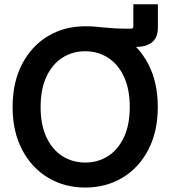

<svg xmlns="http://www.w3.org/2000/svg" viewBox="-20 -861 794 893"><path d="M377 -653.3V-738.8Q403.3 -738.8 422.6 -737.1Q441.9 -735.4 462.4 -733.2Q482.9 -731 512.5 -729.2Q542 -727.5 588.9 -727.5Q600.1 -727.5 600.1 -738.8V-841.3H714.4V-733.9Q714.4 -687 688 -665Q661.6 -643.1 615.7 -643.1Q592.3 -643.1 571.3 -644.5Q550.3 -646 524.9 -647.9Q499.5 -649.9 464.1 -651.6Q428.7 -653.3 377 -653.3ZM376.5 11.2Q279.3 11.2 202.9 -34.9Q126.5 -81.1 82.5 -165.3Q38.6 -249.5 38.6 -363.3Q38.6 -478 82.5 -562.5Q126.5 -647 202.9 -692.9Q279.3 -738.8 376.5 -738.8Q473.6 -738.8 549.8 -692.9Q626 -647 669.9 -562.5Q713.9 -478 713.9 -363.3Q713.9 -249 669.9 -164.8Q626 -80.6 549.8 -34.7Q473.6 11.2 376.5 11.2ZM376.5 -105Q435.5 -105 482.4 -135Q529.3 -165 556.4 -222.7Q583.5 -280.3 583.5 -363.3Q583.5 -446.8 556.4 -504.6Q529.3 -562.5 482.4 -592.5Q435.5 -622.6 376.5 -622.6Q316.9 -622.6 270 -592.5Q223.1 -562.5 196 -504.6Q168.9 -446.8 168.9 -363.3Q168.9 -280.3 196 -222.7Q223.1 -165 270 -135Q316.9 -105 376.5 -105Z"/></svg>

Font: Inter 28pt SemiBold
Style: Regular
Weight: 600
Designer: Rasmus Andersson
Foundry: rsms
Version: Version 4.001;git-66647c0bb